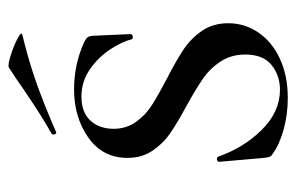

<svg xmlns="http://www.w3.org/2000/svg" viewBox="-140 -530 683 442"><g transform="rotate(-90 201.0 -309.5)"><path d="M241 -266Q282 -245 307.5 -228Q333 -211 350.5 -185.5Q368 -160 368 -125Q368 -87 346.5 -55.5Q325 -24 286 -6Q247 12 196 12Q158 12 123.5 2.5Q89 -7 67 -23Q62 -26 60.5 -30Q59 -34 58 -43L49 -146Q49 -150 54 -151Q59 -152 61 -148Q81 -90 122.5 -48Q164 -6 215 -6Q248 -6 272 -25.5Q296 -45 296 -86Q296 -118 280 -142.5Q264 -167 240 -183.5Q216 -200 178 -221Q139 -242 115 -258.5Q91 -275 74.5 -299.5Q58 -324 58 -357Q58 -414 104.5 -447Q151 -480 216 -480Q273 -480 324 -457Q332 -453 335 -449.5Q338 -446 339 -439L343 -350Q343 -346 338 -345Q333 -344 331 -347Q326 -369 308 -396.5Q290 -424 262 -443.5Q234 -463 199 -463Q163 -463 144 -442.5Q125 -422 125 -389Q125 -360 140.5 -338Q156 -316 178.5 -301.5Q201 -287 241 -266ZM117 -521Q113 -521 112 -525.5Q111 -530 114 -532Q149 -551 214 -595Q248 -619 266 -630Q271 -633 293.5 -626Q316 -619 333 -610Q350 -601 341 -599Q279 -584 227.5 -565.5Q176 -547 119 -522Z"/></g></svg>

Font: Cormorant SC Medium
Style: Regular
Weight: 500
Designer: Christian Thalmann (Catharsis Fonts)
Foundry: Catharsis Fonts
Version: Version 4.000